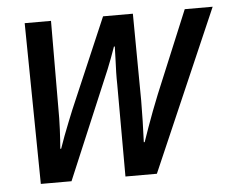

<svg xmlns="http://www.w3.org/2000/svg" viewBox="-44 -589 776 639"><g transform="rotate(-5 344.0 -269.0)"><path d="M67.4 0 60.5 -537.6H148.4L147.5 -250Q147.9 -210 146.2 -175Q144.5 -140.1 142.1 -110.8H145Q151.4 -129.4 159.9 -152.3Q168.5 -175.3 177.5 -197.5Q186.5 -219.7 193.4 -236.8L322.3 -537.6H421.9L424.3 -247.1Q424.3 -215.3 423.3 -178.5Q422.4 -141.6 420.9 -108.4H423.8Q431.6 -131.3 440.7 -156.7Q449.7 -182.1 460 -209.2Q470.2 -236.3 481 -262.7L595.2 -537.6H688.5L455.1 0H350.1L349.6 -307.6Q349.1 -327.6 349.6 -348.1Q350.1 -368.7 351.1 -390.4Q352.1 -412.1 352.5 -434.1H349.6Q343.3 -415.5 336.4 -397.5Q329.6 -379.4 322 -360.6Q314.5 -341.8 305.2 -320.8L169.9 0Z"/></g></svg>

Font: Open Sans SemiCondensed Medium
Style: Italic
Weight: 500
Width: 4
Italic angle: -12°
Designer: Monotype Design Team
Foundry: Monotype Imaging Inc.
Version: Version 3.000